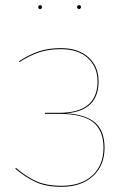

<svg xmlns="http://www.w3.org/2000/svg" viewBox="-20 -713 495 742"><path d="M361 -399Q361 -285 236 -275Q310 -271 347 -239.5Q384 -208 384 -142Q384 -73 339 -32Q294 9 218 9Q158 9 118 -9.5Q78 -28 39 -61L42 -64Q80 -31 119.5 -13Q159 5 218 5Q293 5 336.5 -34.5Q380 -74 380 -142Q380 -209 339.5 -241Q299 -273 209 -273H153L154 -277H209Q357 -277 357 -399Q357 -454 319.5 -488.5Q282 -523 215 -523Q167 -523 130.5 -510.5Q94 -498 55 -473L53 -476Q93 -502 130 -514.5Q167 -527 215 -527Q283 -527 322 -491.5Q361 -456 361 -399ZM142 -686Q142 -678 135 -678Q128 -678 128 -686Q128 -693 135 -693Q142 -693 142 -686ZM293 -686Q293 -683 291 -680.5Q289 -678 286 -678Q282 -678 280 -680.5Q278 -683 278 -686Q278 -693 286 -693Q293 -693 293 -686Z"/></svg>

Font: FiraGO Four
Style: Regular
Weight: 100
Designer: bBox Type
Foundry: bBox Type GmbH
Version: Version 1.001